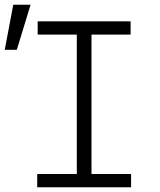

<svg xmlns="http://www.w3.org/2000/svg" viewBox="-55 -790 675 810"><path d="M102 0H498V-56H331V-644H496V-700H104V-644H269V-56H102ZM74 -770H1L-35 -580H16Z"/></svg>

Font: CommitMonoV143 ExtLt
Style: Regular
Weight: 200
Monospace: yes
Designer: Eigil Nikolajsen
Foundry: Eigil Nikolajsen
Version: Version 1.143